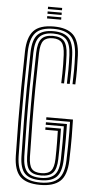

<svg xmlns="http://www.w3.org/2000/svg" viewBox="-61 -941 481 983"><g transform="rotate(5 180.0 -449.0)"><path d="M184.2 7Q112.9 7 80.9 -24.8Q48.9 -56.7 47.2 -130.2Q45.4 -217.2 44.6 -304Q43.9 -390.9 44.5 -480.9Q45.2 -570.9 47.4 -667.2Q49.2 -739.7 80 -773.4Q110.8 -807 183.7 -807Q250 -807 282.7 -776.4Q315.3 -745.8 318.9 -670.8Q320.5 -633.9 320.6 -596.7Q320.7 -559.6 318.9 -521.2H304.4Q305.8 -553.8 306.1 -591.3Q306.4 -628.8 304.4 -670.1Q301.2 -738.4 272.5 -766.7Q243.8 -794.9 183.7 -794.9Q118 -794.9 90.9 -764.2Q63.7 -733.5 61.9 -666.7Q59.9 -575.3 59.1 -486.8Q58.4 -398.4 59.1 -310Q59.8 -221.6 61.7 -130.2Q63.4 -60.6 93 -32.8Q122.6 -5.1 184.2 -5.1Q247 -5.1 276.2 -33.5Q305.4 -62 307.6 -130.3Q309 -171.8 309.3 -207.7Q309.7 -243.6 309.5 -273.9Q309.3 -304.2 308.5 -328H185.9V-340.9H322.5Q323.8 -304.7 324 -253.3Q324.3 -201.8 322.1 -129.6Q319.6 -53.9 285.9 -23.4Q252.2 7 184.2 7ZM184.2 -17.1Q128 -17.1 102.8 -43Q77.7 -68.8 76.2 -130.4Q74.1 -221.3 73.2 -307.3Q72.3 -393.3 73 -481.3Q73.8 -569.2 76.2 -666.3Q77.9 -730.6 103.3 -756.7Q128.8 -782.9 183.7 -782.9Q237.5 -782.9 262.3 -757Q287.1 -731.2 289.9 -669.3Q291.7 -629.8 291.6 -593.8Q291.6 -557.8 290 -521.2H275.5Q277 -558 277.1 -593.8Q277.3 -629.6 275.5 -668.3Q273 -725 251.2 -747.9Q229.5 -770.8 183.7 -770.8Q136.5 -770.8 114.3 -747.4Q92.2 -723.9 90.7 -665.7Q88.3 -568.3 87.5 -480.1Q86.8 -391.8 87.7 -306.2Q88.6 -220.6 90.7 -130.8Q92.2 -76 113.5 -52.6Q134.9 -29.2 184.2 -29.2Q232.2 -29.2 254.6 -52.1Q277 -75 278.6 -131.4Q279.8 -176.8 279.7 -224.2Q279.7 -271.6 279 -302.3H185.9V-315.2H293.9Q294.8 -283.8 294.8 -239.3Q294.9 -194.7 293.1 -130.8Q291.1 -69.3 266.1 -43.2Q241 -17.1 184.2 -17.1ZM184.2 -41.3Q142.4 -41.3 124.4 -61.7Q106.4 -82 105.2 -131.3Q103.1 -222.1 102.2 -308.1Q101.3 -394.2 102 -482Q102.8 -569.8 105.2 -665.4Q106.7 -716.2 124.4 -737.4Q142 -758.7 183.7 -758.7Q223 -758.7 240.9 -738.3Q258.8 -717.9 261 -667.7Q262.7 -629.1 262.6 -594.8Q262.5 -560.4 261 -521.2H246.5Q247.5 -547.2 247.9 -570.7Q248.3 -594.2 248 -617.6Q247.7 -641 246.5 -666.5Q244.5 -711.5 230.2 -729.1Q215.9 -746.6 183.7 -746.6Q150 -746.6 135.5 -728.7Q120.9 -710.7 119.7 -665.1Q117.3 -570.3 116.5 -483.6Q115.8 -397 116.7 -311.1Q117.6 -225.1 119.7 -131.7Q120.8 -88.6 135.2 -71Q149.5 -53.4 184.2 -53.4Q219.5 -53.4 234.5 -71Q249.6 -88.5 250.9 -132.5Q252 -175.6 251.5 -213.9Q251.1 -252.2 250.4 -276.5H185.9V-289.4H265.3Q265.8 -266 266.2 -225.2Q266.7 -184.3 265.3 -131.9Q264 -82.3 245.2 -61.8Q226.5 -41.3 184.2 -41.3ZM145.2 -893.3V-905.4H217.7V-893.3ZM145.2 -845V-857.1H217.7V-845ZM145.2 -869.2V-881.2H217.7V-869.2Z"/></g></svg>

Font: Big Shoulders Inline Thin
Style: Regular
Weight: 100
Designer: Patric King
Foundry: XO Type Co
Version: Version 2.002